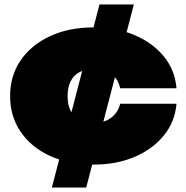

<svg xmlns="http://www.w3.org/2000/svg" viewBox="-20 -715 827 855"><path d="M423 -695H576L364 120H211ZM766 -253Q759 -172 709 -111Q659 -50 578.5 -16Q498 18 397 18Q287 18 203 -20.5Q119 -59 72 -128Q25 -197 25 -287Q25 -378 72 -446.5Q119 -515 203 -554Q287 -593 397 -593Q498 -593 578.5 -559Q659 -525 709 -464.5Q759 -404 766 -322H515Q506 -365 474.5 -386.5Q443 -408 397 -408Q362 -408 335.5 -394.5Q309 -381 295 -354Q281 -327 281 -287Q281 -247 295 -220.5Q309 -194 335.5 -180.5Q362 -167 397 -167Q443 -167 474.5 -190.5Q506 -214 515 -253Z"/></svg>

Font: Unbounded Black
Style: Regular
Weight: 900
Designer: Luke Prowse, Jean-Baptiste Morizot, Fátima Lázaro, Florian Runge
Foundry: NaN
Version: Version 1.701;gftools[0.9.28.dev5+ged2979d]